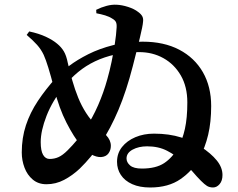

<svg xmlns="http://www.w3.org/2000/svg" viewBox="-20 -808 1040 839"><path d="M401.1 -750 400.3 -765.1Q422.4 -776.2 445.4 -782.3Q468.4 -788.4 488.9 -787.4Q512.9 -786.4 539.9 -777.7Q566.9 -769 583.5 -755.9Q596.9 -746.2 601.9 -736.4Q606.9 -726.6 605.1 -713.1Q604.5 -703.8 600.9 -686Q597.2 -668.1 591.3 -643.3Q585.3 -618.4 577.6 -587.3Q570 -556.2 560.4 -519.3Q532.3 -410.2 497.7 -328.2Q463 -246.1 421.5 -183.7Q380 -121.3 328.5 -71.2Q296.9 -41.4 260.4 -22.1Q223.9 -2.9 183.1 -2.9Q147.4 -2.9 123.2 -23.3Q99 -43.6 87.1 -75.4Q75.1 -107.2 75.1 -141.8Q75.1 -205.6 93.3 -260.7Q111.5 -315.8 145.6 -367Q179.6 -418.2 226 -469.5Q247.1 -493.5 282.3 -520.2Q317.6 -546.9 365.9 -571.2Q414.2 -595.4 474.1 -610.7Q534 -625.9 603.3 -625.9Q696.4 -625.9 763.3 -590.8Q830.2 -555.7 866.5 -492.6Q902.8 -429.5 902.8 -344.7Q902.8 -274.5 889.6 -218.9Q876.4 -163.2 850.4 -114.8Q821.8 -62.2 769 -25.5Q716.3 11.3 636 11.3Q590.2 11.3 557.7 -3.3Q525.2 -17.9 508.3 -43.3Q491.4 -68.7 491.4 -100.9Q491.4 -138 513.1 -165.5Q534.8 -192.9 571.5 -208.5Q608.3 -224 652.8 -224Q719.2 -224 771.8 -207.3Q824.4 -190.7 856.6 -167.6Q902.1 -137.8 927.2 -107Q952.2 -76.3 952.2 -43.2Q952.2 -17.9 939.6 -3.4Q927.1 11.2 911.1 11.2Q895.3 11.2 884.5 4.4Q873.6 -2.4 857.9 -18.2Q839.7 -36.5 821.7 -57.8Q803.6 -79.1 776.6 -103.3Q748 -129.4 710.5 -149Q672.9 -168.6 622.9 -168.6Q586.1 -168.6 559.5 -154.2Q532.9 -139.7 532.9 -115.6Q532.9 -98.6 548.5 -85Q564.1 -71.4 599.9 -71.4Q661.3 -71.4 697.3 -95.2Q733.3 -118.9 759.2 -164.4Q777.3 -197.4 788 -244.9Q798.6 -292.4 798.6 -360.6Q798.6 -429 770.2 -478.2Q741.7 -527.3 694.2 -553.8Q646.8 -580.3 587.8 -580.3Q532.1 -580.3 483.8 -569.8Q435.6 -559.3 395.2 -540Q354.8 -520.7 321.4 -493.1Q288.1 -465.5 260.6 -431.8Q208.9 -367.4 183.4 -301.9Q157.9 -236.4 157.9 -187.2Q157.9 -149.4 168.3 -131.4Q178.8 -113.4 196.8 -113.4Q217.7 -113.4 235.7 -121.5Q253.8 -129.5 275.4 -151.1Q319.2 -194.6 352 -244Q384.9 -293.5 408.8 -348.5Q432.8 -403.5 448.7 -461.1Q459.2 -497.8 467.6 -538.2Q476 -578.6 481.9 -617.4Q487.9 -656.2 489.6 -687.4Q490.6 -703.9 486.3 -712.1Q482 -720.3 470.9 -726.5Q457.7 -735.3 439.4 -740.8Q421 -746.3 401.1 -750ZM107.7 -670.6Q149.9 -661.6 180.5 -647.3Q211.2 -632.9 230 -616.8Q247.7 -602.4 258.7 -584.1Q269.8 -565.8 276.2 -533.3Q285.1 -494.4 296.2 -455.6Q307.2 -416.9 321.7 -381.2Q336.2 -345.5 356.2 -314.4Q376.2 -283.2 402 -258.5Q422.8 -239.2 443.6 -217.4Q464.4 -195.7 464.4 -170.8Q464.4 -151.6 453.8 -137.4Q443.2 -123.1 421.3 -121.6Q401.5 -120.9 378.7 -133.4Q356 -145.9 333.8 -171.7Q302.8 -208.9 270.5 -271.9Q238.3 -334.8 217.4 -417.6Q202 -477.5 191.1 -512.4Q180.3 -547.4 171 -568.1Q159.6 -592.2 142 -611.9Q124.4 -631.5 96.6 -655.4Z"/></svg>

Font: Noto Serif JP
Style: Regular
Weight: 200
Designer: Ryoko NISHIZUKA 西塚涼子 (kana & ideographs); Frank Grießhammer (Latin, Greek & Cyrillic); Wenlong ZHANG 张文龙 (bopomofo); San
Foundry: Adobe
Version: Version 2.001;hotconv 1.1.0;makeotfexe 2.6.0